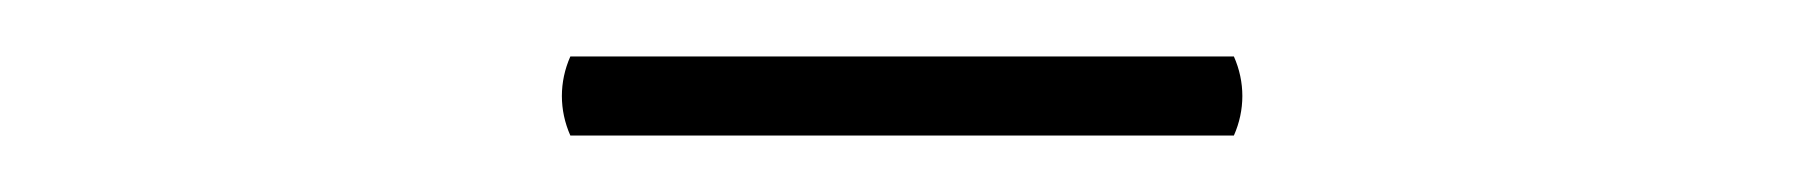

<svg xmlns="http://www.w3.org/2000/svg" viewBox="-20 -647 640 68"><path d="M182 -627C178 -618 178 -608 182 -599H417C421 -608 421 -618 417 -627Z"/></svg>

Font: Arima Koshi Thin
Style: Regular
Weight: 250
Designer: Joana Correia and Natanael Gama
Foundry: NDISCOVER
Version: Version 1.019;PS 001.019;hotconv 1.0.88;makeotf.lib2.5.64775